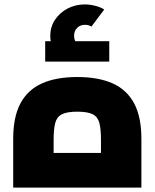

<svg xmlns="http://www.w3.org/2000/svg" viewBox="-20 -853 703 873"><path d="M40 0V-221.7Q40 -321.1 73 -383Q106.1 -445 171 -473.9Q235.9 -502.8 331.5 -502.8Q427 -502.8 491.9 -473.9Q556.8 -445 589.9 -383Q622.9 -321.1 622.9 -221.7V0ZM223.8 -74.9 134.8 -157.6H528.1L439.1 -74.9V-216.2Q439.1 -265.3 432 -293.3Q424.8 -321.4 401.9 -333.3Q379.1 -345.2 331.5 -345.2Q284.4 -345.2 261.3 -333.3Q238.1 -321.4 231 -293.3Q223.8 -265.3 223.8 -216.2ZM254.4 -585Q231.2 -612.1 219.8 -636.3Q208.5 -660.6 208.5 -689.8Q208.5 -730.5 229.9 -762.9Q251.4 -795.3 287.1 -814.1Q322.9 -832.9 366.2 -832.9Q388.4 -832.9 413.1 -826.6Q437.8 -820.4 453.9 -809.7L395.8 -732.3Q382.6 -740.2 366.2 -740.2Q344.4 -740.2 330.6 -726.1Q316.8 -712.1 316.8 -689.8Q316.8 -666.9 335.1 -646.3ZM185.5 -573V-665.7H476.8V-573Z"/></svg>

Font: TitilliumWeb ExtraLight
Style: Regular
Weight: 400
Designer: Mohamed Gaber, Accademia di Belle Arti di Urbino and others
Foundry: Kief Type Foundry, Accademia di Belle Arti di Urbino and others
Version: Version 3.000; ttfautohint (v1.8.2)